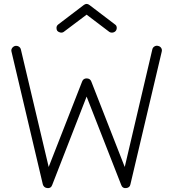

<svg xmlns="http://www.w3.org/2000/svg" viewBox="-20 -949 886 982"><path d="M222 13Q204 11 199 -6L39 -684Q36 -694 41.5 -702.5Q47 -711 57 -714Q68 -716 76.5 -710.5Q85 -705 87 -695L229 -95L400 -532Q406 -548 423 -548Q441 -548 447 -532L618 -95L759 -696Q761 -706 770 -711.5Q779 -717 789 -714Q799 -712 804.5 -703.5Q810 -695 807 -684L647 -6Q644 11 625 13Q606 15 600 -3L423 -455L247 -3Q241 15 222 13ZM306 -786Q299 -781 289.5 -782.5Q280 -784 273 -791Q268 -799 269 -808.5Q270 -818 278 -824L408 -923Q423 -935 438 -923L568 -824Q576 -819 577 -809Q578 -799 572 -791Q566 -784 556.5 -782.5Q547 -781 539 -786L423 -874Z"/></svg>

Font: Kurewa Gothic CJK TC Regular
Style: Regular
Weight: 400
Designer: Max Yao
Foundry: Max-Everyday
Version: Version 1.071; ttfautohint (v1.8.3)